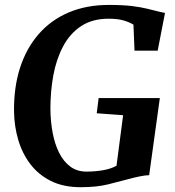

<svg xmlns="http://www.w3.org/2000/svg" viewBox="-20 -772 731 800"><path d="M316 8Q244 8 192 -18Q140 -44 106.2 -88.5Q72.5 -133 56 -189.2Q39.5 -245.5 38.5 -306Q37 -406.5 63.2 -488.5Q89.5 -570.5 140.8 -629.5Q192 -688.5 266 -720Q340 -751.5 433.5 -751.5Q491.5 -751.5 529.8 -746.8Q568 -742 594.2 -735.5Q620.5 -729 640.5 -724Q647.5 -722.5 654 -721Q660.5 -719.5 667.5 -718L637 -561H540.5L536 -669.5Q517.5 -680.5 493.2 -687.2Q469 -694 432.5 -694Q364.5 -694 317.8 -663Q271 -632 242.8 -578.5Q214.5 -525 202.2 -458Q190 -391 190 -319Q190.5 -266.5 199.2 -219.5Q208 -172.5 226.2 -135.8Q244.5 -99 272.8 -78Q301 -57 340 -57Q376.5 -57 409.5 -62.8Q442.5 -68.5 465.5 -81.5L493 -292L383 -300L391 -363.5H646L601.5 -42Q586.5 -42 563 -37.2Q539.5 -32.5 518 -26.5Q477.5 -15.5 430.2 -3.8Q383 8 316 8Z"/></svg>

Font: Merriweather 20pt
Style: Bold Italic
Weight: 700
Italic angle: -7.8°
Version: Version 2.101